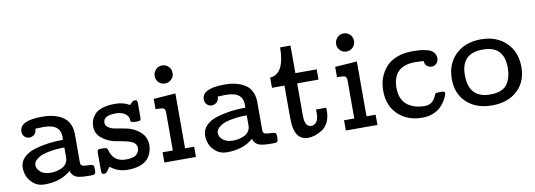

<svg xmlns="http://www.w3.org/2000/svg" viewBox="-55 -1039 3869 1389"><g transform="rotate(-10 1879.0 -344.5)"><path d="M45.9 -140.1Q45.9 -182.1 75.9 -213.1Q106 -244.1 156 -259.5Q206.1 -274.9 258.1 -282Q310.1 -289.1 368.2 -289.1V-312Q368.2 -365.2 328.1 -388.2Q300.3 -404.8 242.2 -404.8Q240.7 -404.8 238.8 -404.8Q212.9 -404.8 185.1 -402.8Q184.1 -373 167.5 -360.1Q150.9 -347.2 132.8 -347.2Q111.8 -347.2 96.9 -361.6Q82 -376 82 -398.9Q82 -480 247.1 -480Q280.3 -480 308.6 -475.6Q336.9 -471.2 365.5 -459.7Q394 -448.2 414.6 -430.2Q435.1 -412.1 447.5 -382.1Q460 -352.1 460 -313V-104Q460.9 -86.9 473.4 -81.5Q485.8 -76.2 528.8 -75.2Q543.9 -75.2 551 -69.6Q558.1 -64 558.1 -46.9V-29.8Q558.1 -11.7 551.5 -5.9Q544.9 0 528.8 0H501Q433.1 0 408 -14.9Q382.8 -29.8 376 -59.1Q301.8 5.9 181.2 5.9Q134.3 5.9 102.1 -20.5Q69.8 -46.9 57.9 -78.6Q45.9 -110.4 45.9 -140.1ZM139.2 -142.1Q139.2 -116.2 165 -93Q190.9 -69.8 241.2 -69.8Q260.3 -69.8 279.1 -73.5Q297.9 -77.1 319.3 -86.2Q340.8 -95.2 354.5 -114Q368.2 -132.8 368.2 -159.2V-232.9Q301.3 -231.9 253.2 -222.4Q205.1 -212.9 182.1 -199Q159.2 -185.1 149.2 -171.1Q139.2 -157.2 139.2 -142.1Z M599.6 -21V-157.2Q600.6 -170.4 606 -174.3Q611.3 -178.2 628.4 -178.2Q641.6 -178.2 649.7 -177.5Q657.7 -176.8 662.6 -176.3Q667.5 -175.8 670.4 -171.9Q673.3 -168 674.3 -166.5Q675.3 -165 678 -157Q680.7 -148.9 681.6 -145Q708.5 -69.8 791.5 -69.8Q847.7 -69.8 869.6 -89.4Q891.6 -108.9 891.6 -134.8Q891.6 -153.8 881.6 -167Q871.6 -180.2 852.1 -187.5Q832.5 -194.8 814.9 -199Q797.4 -203.1 770 -208Q742.7 -212.9 728.5 -215.8Q676.8 -229 638.2 -261.5Q599.6 -293.9 599.6 -347.2Q599.6 -370.1 607.2 -391.1Q614.7 -412.1 633.1 -433.6Q651.4 -455.1 689.9 -467.5Q728.5 -480 783.7 -480Q845.7 -480 889.6 -453.1H890.6Q892.6 -455.1 896.5 -459.5Q900.4 -463.9 901.9 -465.3Q903.3 -466.8 907 -470Q910.6 -473.1 912.1 -474.6Q913.6 -476.1 916.5 -477.5Q919.4 -479 922.4 -479.5Q925.3 -480 928.7 -480Q940.9 -480 944.3 -474.6Q947.8 -469.2 947.8 -456.1V-346.2Q946.8 -334 941.2 -330.1Q935.5 -326.2 919.4 -326.2Q890.6 -326.2 880.6 -330.1Q870.6 -334 871.6 -340.6Q872.6 -347.2 869.1 -360.6Q865.7 -374 851.6 -387.2Q826.7 -411.1 776.4 -411.1Q684.6 -411.1 684.6 -357.9Q684.6 -337.9 703.1 -324.5Q721.7 -311 743.7 -306.4Q765.6 -301.8 801 -295.9Q836.4 -290 852.5 -285.2Q902.3 -271 939.5 -235.1Q976.6 -199.2 976.6 -143.1Q976.6 -118.2 969 -94.5Q961.4 -70.8 942.9 -46.9Q924.3 -22.9 886 -8.5Q847.7 5.9 792.5 5.9Q719.2 5.9 665.5 -39.1Q663.6 -36.1 658.9 -30Q654.3 -23.9 652.3 -21.5Q650.4 -19 647.5 -14.4Q644.5 -9.8 642.6 -7.8Q640.6 -5.9 638.2 -3.4Q635.7 -1 633.5 0Q631.3 1 628.9 2.4Q626.5 3.9 624 4.4Q621.6 4.9 618.7 4.9Q609.9 4.9 605.7 1Q601.6 -2.9 600.6 -7.6Q599.6 -12.2 599.6 -21Z M1062 0V-75.2H1137.2V-352.1Q1137.2 -377 1126.7 -384Q1116.2 -391.1 1074.2 -391.1H1065.9V-466.8L1227.1 -478V-75.2H1293.9V0ZM1101.1 -627.9Q1101.1 -653.8 1120.1 -674.3Q1139.2 -694.8 1167 -694.8Q1193.8 -694.8 1213.4 -676Q1232.9 -657.2 1232.9 -627.9Q1232.9 -600.1 1213.1 -581.1Q1193.4 -562 1167 -562Q1138.2 -562 1119.6 -581.5Q1101.1 -601.1 1101.1 -627.9Z M1385.7 -140.1Q1385.7 -182.1 1415.8 -213.1Q1445.8 -244.1 1495.8 -259.5Q1545.9 -274.9 1597.9 -282Q1649.9 -289.1 1708 -289.1V-312Q1708 -365.2 1668 -388.2Q1640.1 -404.8 1582 -404.8Q1580.6 -404.8 1578.6 -404.8Q1552.7 -404.8 1524.9 -402.8Q1523.9 -373 1507.3 -360.1Q1490.7 -347.2 1472.7 -347.2Q1451.7 -347.2 1436.8 -361.6Q1421.9 -376 1421.9 -398.9Q1421.9 -480 1586.9 -480Q1620.1 -480 1648.4 -475.6Q1676.8 -471.2 1705.3 -459.7Q1733.9 -448.2 1754.4 -430.2Q1774.9 -412.1 1787.4 -382.1Q1799.8 -352.1 1799.8 -313V-104Q1800.8 -86.9 1813.2 -81.5Q1825.7 -76.2 1868.7 -75.2Q1883.8 -75.2 1890.9 -69.6Q1897.9 -64 1897.9 -46.9V-29.8Q1897.9 -11.7 1891.4 -5.9Q1884.8 0 1868.7 0H1840.8Q1772.9 0 1747.8 -14.9Q1722.7 -29.8 1715.8 -59.1Q1641.6 5.9 1521 5.9Q1474.1 5.9 1441.9 -20.5Q1409.7 -46.9 1397.7 -78.6Q1385.7 -110.4 1385.7 -140.1ZM1479 -142.1Q1479 -116.2 1504.9 -93Q1530.8 -69.8 1581.1 -69.8Q1600.1 -69.8 1618.9 -73.5Q1637.7 -77.1 1659.2 -86.2Q1680.7 -95.2 1694.3 -114Q1708 -132.8 1708 -159.2V-232.9Q1641.1 -231.9 1593 -222.4Q1544.9 -212.9 1522 -199Q1499 -185.1 1489 -171.1Q1479 -157.2 1479 -142.1Z M1922.4 -397V-472.2Q2029.3 -479 2031.2 -674.8H2107.4V-472.2H2264.2V-397H2107.4V-159.2Q2107.4 -105 2127.4 -86.9Q2140.1 -76.2 2154.8 -76.2Q2155.3 -76.2 2156.2 -76.2Q2177.2 -76.2 2193.4 -95.7Q2209.5 -115.2 2209.5 -164.1Q2209.5 -168 2209 -175.5Q2208.5 -183.1 2208.5 -187H2284.2V-162.1Q2284.2 -115.2 2266.4 -80.1Q2248.5 -44.9 2220.5 -28.1Q2192.4 -11.2 2167 -3.2Q2141.6 4.9 2118.2 4.9Q2041 4.9 2021.5 -82Q2014.6 -111.8 2014.2 -161.1V-397Z M2395 0V-75.2H2470.2V-352.1Q2470.2 -377 2459.7 -384Q2449.2 -391.1 2407.2 -391.1H2398.9V-466.8L2560.1 -478V-75.2H2627V0ZM2434.1 -627.9Q2434.1 -653.8 2453.1 -674.3Q2472.2 -694.8 2500 -694.8Q2526.9 -694.8 2546.4 -676Q2565.9 -657.2 2565.9 -627.9Q2565.9 -600.1 2546.1 -581.1Q2526.4 -562 2500 -562Q2471.2 -562 2452.6 -581.5Q2434.1 -601.1 2434.1 -627.9Z M2710.9 -236.8Q2710.9 -269 2717.8 -300.5Q2724.6 -332 2742.7 -365Q2760.7 -397.9 2788.8 -423.6Q2816.9 -449.2 2862.8 -465.1Q2908.7 -481 2967.8 -481Q3000 -481 3022.5 -479Q3044.9 -477.1 3075 -470Q3105 -462.9 3121.3 -444.8Q3137.7 -426.8 3137.7 -399.9Q3137.7 -377 3122.8 -362.1Q3107.9 -347.2 3086.9 -347.2Q3070.8 -347.2 3054.9 -358.2Q3039.1 -369.1 3035.6 -397.9H3034.7Q2994.6 -399.9 2974.6 -399.9Q2809.1 -399.9 2809.1 -238.8Q2809.1 -191.9 2825.9 -158Q2842.8 -124 2870.4 -106.9Q2897.9 -89.8 2926.5 -82.5Q2955.1 -75.2 2985.8 -75.2Q3021 -75.2 3041 -92Q3061 -108.9 3069.8 -129.9Q3078.6 -150.9 3082 -152.8Q3086.9 -155.8 3114.7 -155.8H3127.9Q3149.9 -155.8 3149.9 -143.1Q3149.9 -138.2 3144.8 -123Q3139.6 -107.9 3125.7 -85.4Q3111.8 -63 3091.8 -43.5Q3071.8 -23.9 3036.4 -9.5Q3001 4.9 2958 4.9Q2848.1 4.9 2779.5 -60.5Q2710.9 -126 2710.9 -236.8Z M3214.4 -231.9Q3214.4 -343.8 3284.4 -411.9Q3354.5 -480 3470.7 -480Q3585.9 -480 3655.8 -411.4Q3725.6 -342.8 3725.6 -231.9Q3725.6 -125 3656 -60.1Q3586.4 4.9 3469.7 4.9Q3353.5 4.9 3283.9 -60.1Q3214.4 -125 3214.4 -231.9ZM3312.5 -245.1Q3312.5 -75.2 3469.7 -75.2Q3557.6 -75.2 3592.5 -121.1Q3627.4 -167 3627.4 -245.1Q3627.4 -404.8 3472.7 -404.8Q3472.2 -404.8 3471.7 -404.8Q3471.2 -404.8 3470.7 -404.8Q3312.5 -404.8 3312.5 -245.1Z"/></g></svg>

Font: CMU Concrete
Style: Bold
Weight: 700
Version: Version 0.7.0